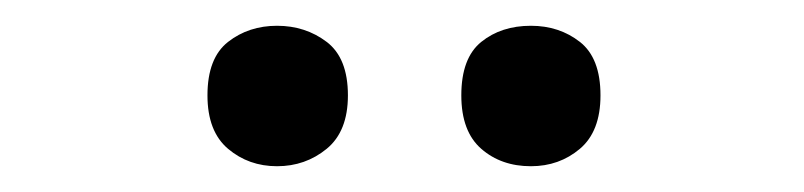

<svg xmlns="http://www.w3.org/2000/svg" viewBox="-20 -757 624 149"><path d="M141 -683Q141 -712 157 -724.5Q173 -737 195 -737Q217 -737 233.5 -724.5Q250 -712 250 -683Q250 -655 233.5 -641.5Q217 -628 195 -628Q173 -628 157 -641.5Q141 -655 141 -683ZM338 -683Q338 -712 353.5 -724.5Q369 -737 392 -737Q414 -737 430 -724.5Q446 -712 446 -683Q446 -655 430 -641.5Q414 -628 392 -628Q369 -628 353.5 -641.5Q338 -655 338 -683Z"/></svg>

Font: Noto Sans Syriac Eastern Medium
Style: Regular
Weight: 500
Designer: Patrick Giasson and the Monotype Design Team
Foundry: Monotype Imaging Inc.
Version: Version 3.001